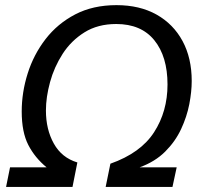

<svg xmlns="http://www.w3.org/2000/svg" viewBox="-20 -735 800 755"><path d="M3.9 0 19.5 -77.1H163.1Q117.2 -114.7 91.3 -165Q65.4 -215.3 65.4 -296.4Q65.4 -372.1 88.9 -446.3Q112.3 -520.5 159.2 -581.3Q206.1 -642.1 275.9 -678.5Q345.7 -714.8 438 -714.8Q529.3 -714.8 595.5 -677.7Q661.6 -640.6 697.8 -573.7Q733.9 -506.8 733.9 -416.5Q733.9 -375 724.4 -325.4Q714.8 -275.9 692.1 -227.3Q669.4 -178.7 629.6 -138.9Q589.8 -99.1 529.3 -77.1H674.8L658.2 0H395.5L414.1 -91.3Q533.2 -133.3 585.9 -215.1Q638.7 -296.9 638.7 -402.8Q638.7 -512.7 586.9 -576.7Q535.2 -640.6 437 -640.6Q364.7 -640.6 312.3 -607.9Q259.8 -575.2 226.3 -523.2Q192.9 -471.2 176.8 -412.1Q160.6 -353 160.6 -300.3Q160.6 -226.1 191.7 -170.4Q222.7 -114.7 284.2 -96.2L265.1 0Z"/></svg>

Font: Schibsted Grotesk
Style: Italic
Weight: 400
Italic angle: -12°
Designer: Bakken & Baeck AS, Henrik Kongsvoll
Foundry: Schibsted ASA
Version: Version 1.100; ttfautohint (v1.8.4.7-5d5b);gftools[0.9.25]